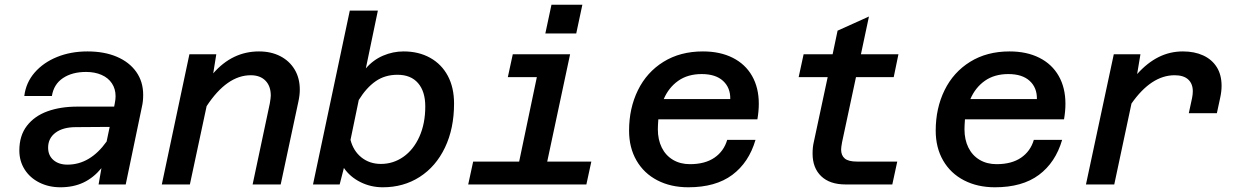

<svg xmlns="http://www.w3.org/2000/svg" viewBox="-20 -782 5240 814"><path d="M410 -69Q376 -28 333.5 -8Q291 12 236 12Q187 12 147 -8Q107 -28 84.5 -63.5Q62 -99 62 -144Q62 -207 94 -248.5Q126 -290 181 -310Q236 -330 308 -330H464L467 -346Q470 -361 470 -374Q470 -405 454.5 -428.5Q439 -452 410.5 -464.5Q382 -477 345 -477Q286 -477 247 -451Q208 -425 200 -375H83Q90 -432 127 -474.5Q164 -517 222 -540.5Q280 -564 351 -564Q422 -564 475 -541.5Q528 -519 557.5 -477.5Q587 -436 587 -380Q587 -352 582 -331L513 0H398ZM266 -84Q362 -84 432 -182L445 -244L302 -243Q247 -243 215.5 -219.5Q184 -196 184 -156Q184 -123 206.5 -103.5Q229 -84 266 -84Z M1128 -377Q1128 -417 1105.5 -440Q1083 -463 1043 -463Q942 -463 856 -332L785 0H666L783 -552H897L884 -471Q965 -564 1078 -564Q1129 -564 1168 -544Q1207 -524 1229 -487.5Q1251 -451 1251 -402Q1251 -378 1245 -351L1170 0H1051L1124 -344Q1128 -368 1128 -377Z M1905 -343Q1905 -237 1866.5 -156.5Q1828 -76 1759.5 -32Q1691 12 1603 12Q1552 12 1508 -10Q1464 -32 1438 -70L1420 0H1307L1463 -737H1582L1531 -492Q1562 -528 1604 -546Q1646 -564 1691 -564Q1755 -564 1803.5 -537Q1852 -510 1878.5 -460.5Q1905 -411 1905 -343ZM1595 -87Q1647 -87 1690 -117Q1733 -147 1758 -202.5Q1783 -258 1783 -331Q1783 -394 1752.5 -429.5Q1722 -465 1665 -465Q1612 -465 1572.5 -437.5Q1533 -410 1501 -358L1466 -189Q1478 -142 1512.5 -114.5Q1547 -87 1595 -87Z M1986 -97H2181L2256 -455H2133L2154 -552H2397L2300 -97H2487L2466 0H1965ZM2318 -762H2449L2423 -640H2292Z M2647 -228Q2647 -323 2684.5 -399.5Q2722 -476 2793 -520Q2864 -564 2960 -564Q3033 -564 3086.5 -537Q3140 -510 3168.5 -460Q3197 -410 3197 -342Q3197 -311 3191 -276H2771Q2769 -248 2769 -234Q2769 -190 2785.5 -156.5Q2802 -123 2833 -104.5Q2864 -86 2905 -86Q2969 -86 3009 -113.5Q3049 -141 3063 -189H3183Q3155 -93 3084.5 -40.5Q3014 12 2898 12Q2824 12 2767 -17.5Q2710 -47 2678.5 -101.5Q2647 -156 2647 -228ZM3076 -362Q3077 -410 3045.5 -439Q3014 -468 2955 -468Q2896 -468 2855.5 -439.5Q2815 -411 2794 -362Z M3425 -131Q3425 -158 3430 -179L3489 -455H3366L3387 -552H3510L3531 -652L3664 -712L3630 -552H3789L3769 -455H3609L3550 -179Q3546 -157 3546 -148Q3546 -123 3561.5 -110Q3577 -97 3613 -97H3784L3763 0H3565Q3498 0 3461.5 -35Q3425 -70 3425 -131Z M3947 -228Q3947 -323 3984.5 -399.5Q4022 -476 4093 -520Q4164 -564 4260 -564Q4333 -564 4386.5 -537Q4440 -510 4468.5 -460Q4497 -410 4497 -342Q4497 -311 4491 -276H4071Q4069 -248 4069 -234Q4069 -190 4085.5 -156.5Q4102 -123 4133 -104.5Q4164 -86 4205 -86Q4269 -86 4309 -113.5Q4349 -141 4363 -189H4483Q4455 -93 4384.5 -40.5Q4314 12 4198 12Q4124 12 4067 -17.5Q4010 -47 3978.5 -101.5Q3947 -156 3947 -228ZM4376 -362Q4377 -410 4345.5 -439Q4314 -468 4255 -468Q4196 -468 4155.5 -439.5Q4115 -411 4094 -362Z M5037 -395Q5037 -427 5017.5 -445Q4998 -463 4960 -463Q4861 -463 4777 -343L4704 0H4584L4702 -552H4815L4801 -468Q4844 -516 4892 -540Q4940 -564 4995 -564Q5044 -564 5081 -547Q5118 -530 5138.5 -497.5Q5159 -465 5159 -418Q5159 -394 5153 -367L5139 -302H5020L5034 -367Q5037 -382 5037 -395Z"/></svg>

Font: Azeret Mono Medium
Style: Italic
Weight: 500
Italic angle: -12°
Designer: Martin Vácha
Foundry: Displaay
Version: Version 1.000; Glyphs 3.0.3, build 3074